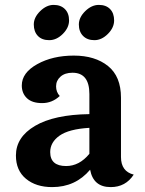

<svg xmlns="http://www.w3.org/2000/svg" viewBox="-20 -754 593 784"><path d="M446 -670.5Q446 -641 420.5 -615.5Q395 -590 365.5 -590Q336 -590 319 -607.5Q302 -625 302 -654Q302 -683 328 -708.5Q354 -734 383.5 -734Q413 -734 429.5 -717Q446 -700 446 -670.5ZM262 -670.5Q262 -641 236.5 -615.5Q211 -590 181 -590Q151 -590 134.5 -607.5Q118 -625 118 -654Q118 -683 144 -708.5Q170 -734 199 -734Q228 -734 245 -717Q262 -700 262 -670.5ZM185 -133Q185 -76 250 -76Q304 -76 345 -126V-232Q261 -227 223 -200Q185 -173 185 -133ZM474 -355V-113Q474 -54 526 -41Q493 10 432 10Q361 10 348 -61Q288 10 193 10Q127 10 86 -24Q45 -58 45 -119Q45 -194 123 -240Q201 -286 345 -288V-370Q345 -457 276 -457Q245 -457 227 -441Q209 -425 209 -401.5Q209 -378 224 -362Q193 -333 152 -333Q111 -333 90 -353Q69 -373 69 -405Q69 -457 132 -492Q195 -527 281.5 -527Q368 -527 421 -484.5Q474 -442 474 -355Z"/></svg>

Font: Laila SemiBold
Style: Regular
Weight: 600
Designer: Hitesh Malaviya
Foundry: Indian Type Foundry
Version: Version 1.302;PS 1.0;hotconv 1.0.78;makeotf.lib2.5.61930; tt